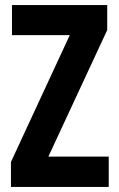

<svg xmlns="http://www.w3.org/2000/svg" viewBox="-20 -734 468 754"><path d="M407 0H23V-98L254 -596H27V-714H401V-616L170 -119H407Z"/></svg>

Font: Noto Sans Thai ExtCond
Style: Bold
Weight: 700
Width: 2
Designer: Monotype Design Team
Foundry: Monotype Imaging Inc.
Version: Version 2.002; ttfautohint (v1.8.4.7-5d5b)